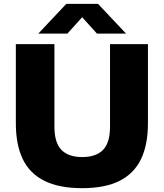

<svg xmlns="http://www.w3.org/2000/svg" viewBox="-20 -970 852 1000"><path d="M408 10Q287 10 210.5 -28.5Q134 -67 98.2 -142Q62.5 -217 62.5 -327.5V-740H263.5V-309.5Q263.5 -227 299.8 -189.5Q336 -152 408 -152Q480.5 -152 516.8 -189.5Q553 -227 553 -309.5V-740H750.5V-327.5Q750.5 -217 714.8 -142Q679 -67 603.5 -28.5Q528 10 408 10ZM179.5 -795 325.5 -950H490.5L636.5 -795H485L392.5 -897.5H423.5L331 -795Z"/></svg>

Font: Encode Sans SemiExpanded ExtraBold
Style: Regular
Weight: 800
Width: 6
Designer: Multiple Designers
Foundry: Impallari Type
Version: Version 3.002